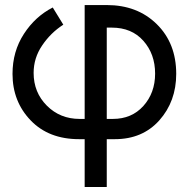

<svg xmlns="http://www.w3.org/2000/svg" viewBox="-20 -544 751 764"><path d="M597.2 -251Q597.2 -329.1 550.3 -381.8Q503.9 -434.1 424.8 -434.1H404.8V-70.8H429.2Q503.9 -70.8 550.3 -122.1Q597.2 -174.3 597.2 -251ZM294.9 9.8Q173.8 9.8 102.1 -64.9Q29.8 -140.1 29.8 -250Q29.8 -339.4 75.2 -409.2Q120.1 -478.5 189.9 -514.2L231.9 -445.8Q181.6 -413.6 147.5 -362.8Q113.8 -313 113.8 -253.9Q113.8 -176.3 166.5 -123.5Q219.2 -70.8 296.9 -70.8H316.9V-523.9H404.8Q526.4 -523.9 603.5 -448.2Q681.2 -372.1 681.2 -250Q681.2 -140.6 613.8 -64.9Q546.9 9.8 437 9.8H404.8V200.2H316.9V9.8Z"/></svg>

Font: Miedinger*
Style: Book
Weight: 400
Version: Version 001.000